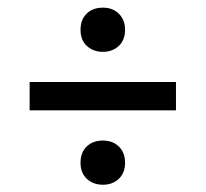

<svg xmlns="http://www.w3.org/2000/svg" viewBox="-20 -638 552 515"><path d="M256 -499Q230 -499 213 -514.8Q196 -530.5 196 -558Q196 -585.5 212.5 -601.5Q229 -617.5 256 -617.5Q282.5 -617.5 299 -601Q315.5 -584.5 315.5 -558Q315.5 -531 298.8 -515Q282 -499 256 -499ZM59.5 -342V-418H452V-342ZM256 -142.5Q230 -142.5 213 -158.2Q196 -174 196 -201.5Q196 -229 212.5 -245Q229 -261 256 -261Q282.5 -261 299 -244.8Q315.5 -228.5 315.5 -201.5Q315.5 -174.5 298.8 -158.5Q282 -142.5 256 -142.5Z"/></svg>

Font: Encode Sans Condensed Medium
Style: Regular
Weight: 500
Width: 3
Designer: Multiple Designers
Foundry: Impallari Type
Version: Version 3.000; ttfautohint (v1.8.3) -l 8 -r 50 -G 200 -x 14 